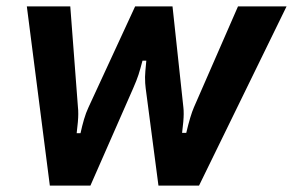

<svg xmlns="http://www.w3.org/2000/svg" viewBox="-20 -581 917 601"><path d="M136 0 64 -561H200L224 -245Q225 -238 225 -224Q225 -204 220 -164H232Q237 -187 243 -207.5Q249 -228 257 -245L403 -561H520L554 -245Q555 -238 555 -224Q555 -205 550 -165H563Q576 -220 587 -245L725 -561H877L603 0H476L436 -305Q434 -319 434 -340Q434 -351 438 -391H426Q419 -364 413.5 -347Q408 -330 397 -305L263 0Z"/></svg>

Font: Open Sauce Sans
Style: Bold Italic
Weight: 700
Italic angle: -10°
Designer: Alfredo Marco Pradil
Foundry: Creative Sauce Fz LLC
Version: Version 1.477